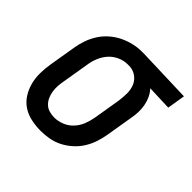

<svg xmlns="http://www.w3.org/2000/svg" viewBox="-141 -663 806 806"><g transform="rotate(45 262.0 -260.0)"><path d="M201 8Q172 8 144 2Q116 -4 93.5 -19Q71 -34 56.5 -57Q42 -80 35 -107Q28 -134 28.5 -162.5Q29 -191 34 -221L54 -341Q58 -365 66.5 -389Q75 -413 89 -435Q103 -457 123.5 -475Q144 -493 167.5 -504.5Q191 -516 216 -522Q241 -528 265 -528H281L524 -520L511 -440L400 -444Q413 -430 421 -413Q429 -396 432.5 -377.5Q436 -359 435.5 -339Q435 -319 431 -299L411 -179Q407 -155 399 -130.5Q391 -106 377 -83.5Q363 -61 343 -43Q323 -25 299.5 -13Q276 -1 250.5 3.5Q225 8 201 8ZM201 -72Q224 -72 246.5 -81Q269 -90 285.5 -108Q302 -126 310.5 -148Q319 -170 323 -193L343 -313Q346 -335 346.5 -357.5Q347 -380 339.5 -400Q332 -420 315 -433Q298 -446 276 -448H261Q239 -448 217 -438Q195 -428 179.5 -410.5Q164 -393 155 -371Q146 -349 143 -327L123 -207Q120 -192 119 -176Q118 -160 120.5 -144.5Q123 -129 129 -115.5Q135 -102 145.5 -91.5Q156 -81 171 -76.5Q186 -72 201 -72Z"/></g></svg>

Font: Iosevka Term Curly Medium
Style: Italic
Weight: 500
Italic angle: -9°
Designer: Belleve Invis
Foundry: Belleve Invis
Version: Version 32.3.0